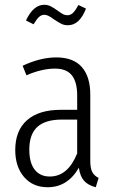

<svg xmlns="http://www.w3.org/2000/svg" viewBox="-20 -775 483 806"><path d="M394 -28 382 11Q350 3 333 -16Q316 -35 311 -71Q264 11 180 11Q118 11 81 -32Q44 -75 44 -145Q44 -227 93.5 -270.5Q143 -314 235 -314H304V-374Q304 -431 281.5 -459Q259 -487 211 -487Q156 -487 91 -459L75 -499Q150 -534 216 -534Q288 -534 323.5 -493.5Q359 -453 359 -378V-100Q359 -68 367.5 -52.5Q376 -37 394 -28ZM304 -131V-273H240Q170 -273 136.5 -242Q103 -211 103 -147Q103 -92 125.5 -63Q148 -34 189 -34Q265 -34 304 -131ZM206 -694Q181 -713 167 -713Q154 -713 144 -704Q134 -695 121 -673L89 -689Q120 -755 166 -755Q180 -755 193 -748.5Q206 -742 221 -731Q236 -720 244.5 -715.5Q253 -711 263 -711Q276 -711 286.5 -721Q297 -731 309 -754L341 -739Q314 -669 265 -669Q249 -669 236.5 -675.5Q224 -682 206 -694Z"/></svg>

Font: Fira Sans Extra Condensed Light
Style: Regular
Weight: 300
Width: 1
Designer: Carrois Corporate & Edenspiekermann AG
Foundry: Carrois Corporate GbR & Edenspiekermann AG
Version: Version 4.203